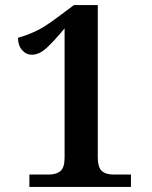

<svg xmlns="http://www.w3.org/2000/svg" viewBox="-20 -738 599 758"><path d="M96 0V-49H173Q202 -49 218.5 -62.5Q235 -76 235 -116V-626Q197 -580 166.5 -551Q136 -522 106 -522Q83 -522 67 -540.5Q51 -559 51 -589Q81 -597 117 -613Q153 -629 202 -666L272 -718H366V-116Q366 -79 381 -64Q396 -49 428 -49H497V0Z"/></svg>

Font: Noto Serif Vithkuqi SemiBold
Style: Regular
Weight: 600
Version: Version 1.005